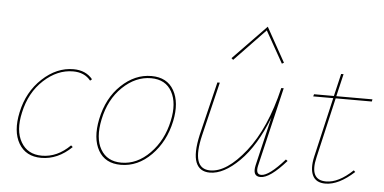

<svg xmlns="http://www.w3.org/2000/svg" viewBox="-48 -769 1737 868"><g transform="rotate(5 820.0 -335.0)"><path d="M355 -364Q327 -399 275 -399Q204 -399 142.5 -342.5Q81 -286 61 -194Q42 -111 72 -59Q102 -7 167 -7Q237 -7 295 -65L303 -58Q240 3 165 3Q95 3 63 -51.5Q31 -106 50 -194Q70 -288 135 -348.5Q200 -409 276 -409Q332 -409 363 -371Z M526 3Q455 3 424 -51.5Q393 -106 411 -194Q431 -291 493 -350Q555 -409 630 -409Q701 -409 732 -354.5Q763 -300 745 -214Q725 -120 664 -58.5Q603 3 526 3ZM528 -7Q599 -7 657 -66Q715 -125 734 -214Q752 -296 723.5 -347.5Q695 -399 629 -399Q559 -399 500 -342.5Q441 -286 422 -194Q404 -108 433.5 -57.5Q463 -7 528 -7Z M1131 -660 991 -514 983 -521 1134 -677 1221 -521 1212 -516ZM1268 -86 1276 -80Q1203 3 1160 3Q1122 3 1134 -49L1186 -269Q1135 -138 1064 -67.5Q993 3 930 3Q883 3 867 -37.5Q851 -78 870 -163L929 -406H940L881 -162Q844 -7 931 -7Q1006 -7 1090.5 -113.5Q1175 -220 1219 -406H1230L1145 -47Q1136 -7 1163 -7Q1198 -7 1268 -86Z M1468 -381 1405 -108Q1380 -3 1457 -3Q1514 -3 1578 -64L1585 -57Q1515 7 1455 7Q1412 7 1397 -24Q1382 -55 1394 -109L1457 -381H1366L1369 -391H1459L1483 -493H1494L1470 -391H1634L1632 -381Z"/></g></svg>

Font: EauTestInfant Hairline
Style: Italic
Weight: 250
Italic angle: -12°
Designer: Christian Thalmann (Catharsis Fonts)
Version: Version 0.001;PS 000.001;hotconv 1.0.88;makeotf.lib2.5.64775